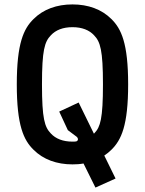

<svg xmlns="http://www.w3.org/2000/svg" viewBox="-20 -732 656 869"><path d="M358 8 412 117 503 76 452 -28C464 -36 474 -44 484 -54C529 -98 560 -164 560 -350C560 -536 529 -602 484 -646C440 -690 379 -712 308 -712C237 -712 176 -690 132 -646C87 -602 56 -536 56 -350C56 -164 87 -98 132 -54C176 -10 237 12 308 12C325 12 342 11 358 8ZM308 -91C265 -91 232 -104 210 -128C182 -157 170 -195 170 -350C170 -505 182 -543 210 -572C232 -596 265 -609 308 -609C351 -609 384 -596 406 -572C434 -543 446 -505 446 -350C446 -195 434 -157 408 -130L405 -127L336 -268L248 -227L287 -143L327 -113C335 -106 335 -95 325 -92C320 -91 314 -91 308 -91Z"/></svg>

Font: Finlandica Medium
Style: Regular
Weight: 500
Designer: Niklas Ekholm, Juho Hiilivirta, Jaakko Suomalainen
Foundry: Helsinki Type Studio
Version: Version 2.000;Glyphs 3.2 (3202)